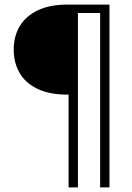

<svg xmlns="http://www.w3.org/2000/svg" viewBox="-20 -720 578 840"><path d="M280 100V-306H276Q196 -306 143.5 -331.5Q91 -357 65.5 -401.5Q40 -446 40 -503Q40 -561 66 -605Q92 -649 144.5 -674.5Q197 -700 276 -700H459V100H418V-663H321V100Z"/></svg>

Font: DM Sans 11pt ExtraLight
Style: Regular
Weight: 250
Version: Version 4.004;gftools[0.9.30]